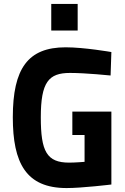

<svg xmlns="http://www.w3.org/2000/svg" viewBox="-20 -942 635 974"><path d="M347 -257H409V-121C409 -121 362 -117 331 -117C217 -117 187 -174 187 -347C187 -526 227 -572 335 -572C416 -572 541 -559 541 -559L545 -678C545 -678 408 -702 313 -702C122 -702 45 -595 45 -347C45 -115 112 12 318 12C397 12 545 -6 545 -6V-376H347ZM240 -787H374V-922H240Z"/></svg>

Font: TitilliumMaps29L
Style: 999 wt
Weight: 900
Designer: Campivisivi
Foundry: Accademia di Belle Arti di Urbino and students of MA course of Visual design